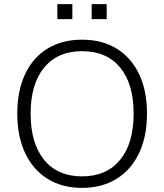

<svg xmlns="http://www.w3.org/2000/svg" viewBox="-20 -906 799 934"><path d="M379 8Q282 8 211.5 -36Q141 -80 102.5 -161Q64 -242 64 -353Q64 -464 102 -545Q140 -626 211 -669.5Q282 -713 379 -713Q477 -713 547.5 -669.5Q618 -626 656.5 -545.5Q695 -465 695 -354Q695 -242 656.5 -161Q618 -80 547 -36Q476 8 379 8ZM379 -48Q498 -48 564 -128Q630 -208 630 -353Q630 -498 564.5 -577.5Q499 -657 379 -657Q260 -657 194.5 -577Q129 -497 129 -353Q129 -209 194.5 -128.5Q260 -48 379 -48ZM426 -813V-886H499V-813ZM259 -813V-886H332V-813Z"/></svg>

Font: Nunito Sans Light
Style: Regular
Weight: 300
Designer: Vernon Adams
Foundry: Vernon Adams
Version: Version 3.101; ttfautohint (v1.8.4.7-5d5b);gftools[0.9.27]